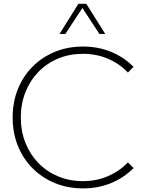

<svg xmlns="http://www.w3.org/2000/svg" viewBox="-20 -997 798 1031"><path d="M697.3 -94.7Q647 -43.5 577.6 -14.4Q508.3 14.6 425.8 14.6Q344.2 14.6 275.1 -13.7Q206.1 -42 155 -93.3Q104 -144.5 75.9 -214.1Q47.9 -283.7 47.9 -366.2Q47.9 -448.7 75.9 -518.3Q104 -587.9 155 -639.2Q206.1 -690.4 275.1 -718.8Q344.2 -747.1 425.8 -747.1Q507.8 -747.1 577.1 -718.3Q646.5 -689.5 696.8 -638.2L667 -607.4Q622.1 -654.8 560.3 -681.4Q498.5 -708 425.3 -708Q353 -708 292.2 -682.6Q231.4 -657.2 186.5 -611.1Q141.6 -564.9 116.7 -502.4Q91.8 -439.9 91.8 -366.2Q91.8 -292 116.7 -229.7Q141.6 -167.5 186.5 -121.3Q231.4 -75.2 292.2 -49.8Q353 -24.4 425.3 -24.4Q498.5 -24.4 560.3 -51.3Q622.1 -78.1 667 -125ZM544.9 -814.9H513.7L422.4 -954.1L331.1 -814.9H299.8L400.9 -976.6H443.4Z"/></svg>

Font: Kumbh Sans ExtraLight
Style: Regular
Weight: 250
Version: Version 1.005